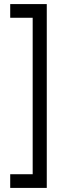

<svg xmlns="http://www.w3.org/2000/svg" viewBox="-20 -720 349 940"><path d="M30 -700H209V200H30V133H140V-633H30Z"/></svg>

Font: Fivo Sans
Style: Regular
Weight: 400
Designer: Alexander Slobzheninov
Foundry: Alexander Slobzheninov
Version: 1.0